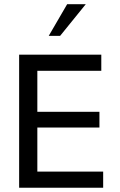

<svg xmlns="http://www.w3.org/2000/svg" viewBox="-20 -886 567 906"><path d="M466.8 0V-76.2H156.2V-284.2H449.2V-358.4H156.2V-551.8H458V-627.9H70.3V0ZM263.7 -716.8H210L296.9 -866.2H384.8Z"/></svg>

Font: Namkio Khamti
Style: Regular
Weight: 400
Designer: Debbi Hosken
Foundry: SIL International
Version: Version 3.917